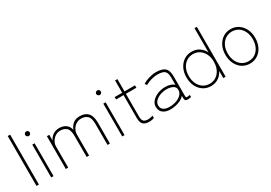

<svg xmlns="http://www.w3.org/2000/svg" viewBox="20 -1570 3419 2423"><g transform="rotate(-30 1729.5 -358.0)"><path d="M81 0V-727H116V0Z M295 0V-478H329V0ZM312 -594Q299 -594 288.5 -604Q278 -614 278 -628Q278 -642 288.5 -651.5Q299 -661 312 -661Q326 -661 335.5 -651.5Q345 -642 345 -628Q345 -614 335.5 -604Q326 -594 312 -594Z M508 0V-478H543V-394Q560 -435 599.5 -462.5Q639 -490 688 -490Q751 -490 789.5 -461Q828 -432 838 -380Q855 -427 892 -458.5Q929 -490 992 -490Q1069 -490 1110 -445Q1151 -400 1151 -305V0H1116V-305Q1116 -392 1082 -423.5Q1048 -455 992 -455Q949 -455 916 -433Q883 -411 865 -377Q847 -343 847 -306V0H812V-305Q812 -392 778 -423.5Q744 -455 688 -455Q645 -455 612 -432Q579 -409 561 -375.5Q543 -342 543 -308V0Z M1330 0V-478H1364V0ZM1347 -594Q1334 -594 1323.5 -604Q1313 -614 1313 -628Q1313 -642 1323.5 -651.5Q1334 -661 1347 -661Q1361 -661 1370.5 -651.5Q1380 -642 1380 -628Q1380 -614 1370.5 -604Q1361 -594 1347 -594Z M1724 11Q1663 11 1634 -16Q1605 -43 1605 -110V-443H1496V-478H1605V-657H1639V-478H1792V-443H1639V-110Q1639 -60 1659.5 -41.5Q1680 -23 1724 -23Q1740 -23 1759.5 -27Q1779 -31 1792 -37V-1Q1779 3 1760 7Q1741 11 1724 11Z M2029 10Q1963 10 1923 -21Q1883 -52 1883 -112Q1883 -158 1916 -193.5Q1949 -229 2000.5 -249.5Q2052 -270 2107 -270Q2193 -270 2237 -229V-330Q2237 -382 2223 -408.5Q2209 -435 2179 -445Q2149 -455 2100 -455Q2060 -455 2010 -440.5Q1960 -426 1925 -405L1907 -434Q1945 -458 1999.5 -474Q2054 -490 2100 -490Q2189 -490 2230 -456Q2271 -422 2271 -330V-44Q2271 -25 2282.5 -22.5Q2294 -20 2331 -27V3Q2323 6 2309 8Q2295 10 2285 10Q2261 10 2251 3.5Q2241 -3 2239 -20Q2237 -37 2237 -67Q2214 -40 2179 -23Q2144 -6 2104.5 2Q2065 10 2029 10ZM2034 -24Q2088 -24 2135 -40.5Q2182 -57 2211 -88Q2240 -119 2237 -164Q2234 -199 2199 -217.5Q2164 -236 2108 -236Q2063 -236 2019.5 -220.5Q1976 -205 1947 -177Q1918 -149 1918 -111Q1918 -66 1951 -45Q1984 -24 2034 -24Z M2621 11Q2558 11 2509 -21Q2460 -53 2432 -109.5Q2404 -166 2404 -239Q2404 -312 2432 -368.5Q2460 -425 2509 -457Q2558 -489 2621 -489Q2683 -489 2730 -458Q2777 -427 2803 -374V-727H2837V0H2803V-104Q2777 -51 2730 -20Q2683 11 2621 11ZM2621 -23Q2674 -23 2715 -50Q2756 -77 2779.5 -126Q2803 -175 2803 -239Q2803 -303 2779.5 -351.5Q2756 -400 2715 -427Q2674 -454 2621 -454Q2568 -454 2526.5 -427Q2485 -400 2461.5 -351.5Q2438 -303 2438 -239Q2438 -175 2461.5 -126Q2485 -77 2526.5 -50Q2568 -23 2621 -23Z M3189 11Q3126 11 3077 -21Q3028 -53 3000 -110Q2972 -167 2972 -240Q2972 -313 3000 -369Q3028 -425 3077 -457.5Q3126 -490 3189 -490Q3252 -490 3301 -457.5Q3350 -425 3378 -369Q3406 -313 3406 -240Q3406 -167 3378 -110Q3350 -53 3301 -21Q3252 11 3189 11ZM3189 -24Q3242 -24 3283 -51Q3324 -78 3347.5 -127Q3371 -176 3371 -240Q3371 -304 3347.5 -352.5Q3324 -401 3283 -428Q3242 -455 3189 -455Q3136 -455 3094.5 -428Q3053 -401 3029.5 -352.5Q3006 -304 3006 -240Q3006 -176 3029.5 -127Q3053 -78 3094.5 -51Q3136 -24 3189 -24Z"/></g></svg>

Font: Zen Kaku Gothic New Light
Style: Regular
Weight: 300
Designer: Yoshimichi Ohira
Foundry: Positype
Version: Version 1.002